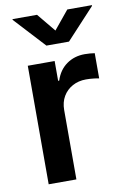

<svg xmlns="http://www.w3.org/2000/svg" viewBox="-86 -811 568 863"><g transform="rotate(-10 198.0 -379.5)"><path d="M64.9 0V-541H187.5V-450.7H192.4Q207.5 -497.6 242.9 -522.7Q278.3 -547.9 325.7 -547.9Q336.9 -547.9 349.6 -546.9Q362.3 -545.9 371.1 -544.4V-429.2Q363.8 -431.2 346.2 -433.1Q328.6 -435.1 311.5 -435.1Q277.3 -435.1 250 -420.2Q222.7 -405.3 207 -378.7Q191.4 -352.1 191.4 -316.4V0ZM145.5 -759.3 214.8 -675.3 283.7 -759.3H396V-755.9L266.1 -615.7H163.1L33.7 -755.9V-759.3Z"/></g></svg>

Font: Inter 17pt SemiBold
Style: Regular
Weight: 600
Version: Version 4.001;git-66647c0bb